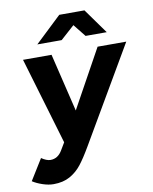

<svg xmlns="http://www.w3.org/2000/svg" viewBox="-123 -785 851 1070"><g transform="rotate(-10 302.0 -250.0)"><path d="M-24.7 174.7 48.5 56.4Q61.7 65.7 75.1 70.9Q88.4 76.1 98.9 76.1Q141.6 76.1 166.1 33.6L248.7 -104.7L466.8 -500H629L315.9 35.8Q279.5 98.4 251.7 133.8Q223.8 169.3 185.4 190.6Q147.1 212 92.9 212Q64.3 212 31.4 200.9Q-1.5 189.9 -24.7 174.7ZM44.8 -500H206.2L301.2 -105L332.4 0H193ZM287.2 -712H428.8V-708.1L275.9 -570.8H138.2ZM301.5 -708.4 302.1 -712H429.8L531 -570.8H411.3Z"/></g></svg>

Font: Oak Sans Light Italic
Style: Regular
Weight: 400
Italic angle: -9.5°
Foundry: Erik Kennedy, Walven
Version: Version 1.000;Glyphs 3.1.2 (3151)